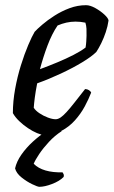

<svg xmlns="http://www.w3.org/2000/svg" viewBox="-20 -520 438 740"><path d="M149.4 0Q139.4 0 122.7 -7Q106 -14 88 -26Q70 -38 54.3 -53Q38.6 -68 29.6 -84Q29.6 -129 38.3 -177Q47 -224.9 60.7 -268.6Q74.3 -312.3 88.8 -346.3Q103.3 -380.4 113.5 -397.4Q123.3 -408.2 143.2 -425.2Q163 -442.3 190.1 -459.6Q217.1 -476.9 248.2 -488.5Q279.3 -500 311.7 -500Q327.3 -500 347.2 -489Q367 -478 382.2 -464Q397.3 -450 398.3 -441Q395.3 -419.2 387.7 -396.3Q380 -373.3 370.2 -353.4Q360.3 -333.4 351.3 -319.9Q333.3 -301.9 296.5 -279.7Q259.7 -257.5 214.2 -236.3Q168.7 -215 123.3 -198.8Q117 -166.5 114.1 -143.6Q111.1 -120.6 110.1 -104.6Q116.9 -93.8 131.8 -83.7Q146.8 -73.6 164.3 -67Q181.9 -60.4 194.3 -60.4Q203.3 -60.4 213.3 -67Q223.2 -73.7 236.4 -88Q249.6 -102.3 266.8 -124.3Q284 -146.2 308 -176.8Q316.5 -176.5 322.9 -172.4Q329.4 -168.2 331.4 -163.2Q321.9 -138.2 306.6 -109.7Q291.2 -81.2 268.8 -56.2Q246.5 -31.2 216.7 -15.6Q186.9 0 149.4 0ZM134 -253.4Q168.1 -266 201.3 -279.8Q234.5 -293.6 263 -308.2Q291.5 -322.8 309.8 -336.8Q311.8 -348.4 312.5 -360.1Q313.2 -371.7 313.5 -381.6Q313.9 -396.2 313.3 -409.1Q312.6 -422 309.1 -432.7Q299.7 -434.7 290.2 -435.7Q280.8 -436.7 271.2 -436.7Q253.2 -436.7 235.7 -432.8Q218.3 -428.8 202 -421.8Q180.1 -389.6 163 -344.2Q146 -298.8 134 -253.4ZM131.9 200Q125.1 200 104.2 190Q83.3 180 63.2 164Q43.1 148 38.1 129Q43.9 102.6 62.4 76.1Q80.9 49.6 106.3 26.3Q131.8 3 158.2 -14L218.2 -14.8Q191.2 2.5 168.9 26.6Q146.5 50.7 131.3 73.4Q116.1 96.1 109.9 111.1Q126.7 128.6 155.5 137Q184.3 145.3 221 144.1Q223.3 147.4 225.2 151.4Q227 155.5 225.3 162Q209.3 178.2 180.7 189.1Q152.2 200 131.9 200Z"/></svg>

Font: Texturina Medium
Style: Italic
Weight: 500
Italic angle: -11°
Designer: Guillermo Torres Carreño
Foundry: Omnibus-Type
Version: Version 1.002